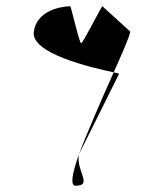

<svg xmlns="http://www.w3.org/2000/svg" viewBox="-20 -558 520 613"><path d="M88 -457C77 -387 273 -342 343 -327C371 -390 393 -440 396 -457L307 -538C308 -546 245 -420 239 -420C233 -420 205 -546 204 -538C204 -538 100 -538 88 -457ZM232 -65C211 -6 203 35 221 35C278 35 222 -12 232 -65ZM232 -65 360 -322C360 -323 354 -325 343 -327C306 -244 260 -140 232 -65ZM232 -65Z"/></svg>

Font: Ampere
Style: UltCndIta
Weight: 400
Version: Version 1